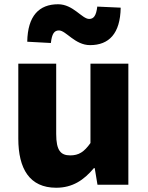

<svg xmlns="http://www.w3.org/2000/svg" viewBox="-20 -868 694 902"><path d="M244 14C321 14 374 -22 421 -78H425L438 0H583V-569H405V-196C375 -154 350 -138 310 -138C265 -138 244 -161 244 -239V-569H66V-217C66 -75 119 14 244 14ZM403 -656C492 -656 545 -710 547 -832L437 -837C432 -794 420 -779 399 -779C365 -779 324 -848 253 -848C164 -848 110 -794 108 -672L219 -666C224 -710 235 -725 257 -725C290 -725 332 -656 403 -656Z"/></svg>

Font: Source Han Sans HK Heavy
Style: Regular
Weight: 900
Designer: Ryoko NISHIZUKA 西塚涼子 (kana, bopomofo & ideographs); Paul D. Hunt (Latin, Greek & Cyrillic); Sandoll Communications 산돌커뮤니
Foundry: Adobe
Version: Version 2.000;hotconv 1.0.107;makeotfexe 2.5.65593